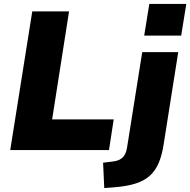

<svg xmlns="http://www.w3.org/2000/svg" viewBox="-20 -763 967 976"><path d="M32 0 144 -705H331L245 -156H558L534 0ZM713 -582 739 -743H927L901 -582ZM510 193 504 64 554 58Q587 54 604 37Q621 20 626 -14L703 -498H886L812 -30Q804 24 787.5 63.5Q771 103 743 129Q715 155 670.5 169.5Q626 184 561 189Z"/></svg>

Font: Nunito Sans 10pt Black
Style: Italic
Weight: 900
Italic angle: -9°
Designer: Vernon Adams
Foundry: Vernon Adams
Version: Version 3.101;gftools[0.9.27]